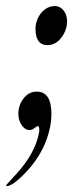

<svg xmlns="http://www.w3.org/2000/svg" viewBox="-54 -426 279 641"><path d="M169.9 -355Q169.9 -326.7 152.3 -302.2Q132.8 -275.4 104.5 -275.4Q64.5 -275.4 64.5 -329.6Q64.5 -357.9 82 -380.9Q101.6 -405.8 129.9 -405.8Q146 -405.8 158 -391.4Q169.9 -377 169.9 -355ZM117.7 -45.4Q117.7 -24.4 113.8 -4.4Q97.7 77.6 38.1 143.1Q-10.3 195.3 -31.7 195.3Q-33.7 194.8 -33.7 193.8Q-33.7 191.4 -10.3 166.5Q20 134.8 38.1 106.9Q66.9 63.5 75.7 20Q77.1 13.7 77.1 8.8Q77.6 -5.4 71.8 -5.4Q70.3 -5.4 61.3 1.5Q52.2 8.3 44.9 8.3Q30.3 8.3 19 -7.3Q7.8 -22.9 7.3 -44.4Q6.8 -73.2 23.4 -95.7Q41 -120.1 68.8 -120.1Q117.7 -120.1 117.7 -45.4Z"/></svg>

Font: Dai Banna SIL Book
Style: Oblique
Weight: 400
Italic angle: -11°
Designer: Victor Gaultney
Foundry: SIL International
Version: Version 2.000